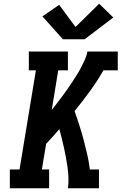

<svg xmlns="http://www.w3.org/2000/svg" viewBox="-20 -1012 653 1032"><path d="M33 0V-101H85L173 -634H135V-735H345V-634H293L258 -421Q272 -439 286.5 -457.5Q301 -476 315 -495Q329 -514 342.5 -533Q356 -552 368.5 -571.5Q381 -591 393.5 -610.5Q406 -630 416.5 -650.5Q427 -671 436.5 -692Q446 -713 450 -735H613V-634H536Q503 -576 463.5 -522Q424 -468 381 -415Q394 -377 406.5 -338.5Q419 -300 429.5 -260.5Q440 -221 449 -181.5Q458 -142 463 -101H512V0H345Q349 -27 348 -55Q347 -83 343.5 -109.5Q340 -136 335 -162.5Q330 -189 324.5 -215Q319 -241 312.5 -266.5Q306 -292 299 -318Q282 -298 264 -278Q246 -258 228 -239L205 -101H244V0ZM435 -801H318L208 -924L298 -986L386 -867L513 -992L589 -918Z"/></svg>

Font: Iosevka Curly Slab ExObl
Style: Bold
Weight: 700
Width: 7
Italic angle: -9°
Monospace: yes
Designer: Belleve Invis
Foundry: Belleve Invis
Version: Version 11.0.0; ttfautohint (v1.8.3)